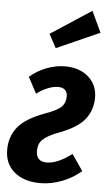

<svg xmlns="http://www.w3.org/2000/svg" viewBox="-57 -856 511 909"><g transform="rotate(5 198.0 -402.0)"><path d="M393 -411Q393 -351 358.5 -307.5Q324 -264 241 -233Q199 -217 177.5 -202.5Q156 -188 148.5 -172.5Q141 -157 141 -136Q141 -85 191 -85Q243 -85 310 -136L363 -59Q324 -25 272.5 -5Q221 15 169 15Q92 15 46 -23.5Q0 -62 0 -129Q0 -191 36 -236.5Q72 -282 165 -316Q223 -337 241 -356Q259 -375 259 -405Q259 -425 247.5 -435.5Q236 -446 216 -446Q192 -446 165 -435Q138 -424 113 -405L72 -482Q109 -513 152.5 -529.5Q196 -546 239 -546Q308 -546 350.5 -508.5Q393 -471 393 -411ZM345 -819 392 -719 187 -628 152 -693Z"/></g></svg>

Font: Fira Sans Extra Condensed SemiBold
Style: Italic
Weight: 600
Width: 3
Italic angle: -8°
Designer: Carrois Corporate & Edenspiekermann AG
Foundry: Carrois Corporate GbR & Edenspiekermann AG
Version: Version 4.203